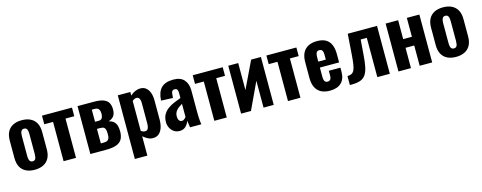

<svg xmlns="http://www.w3.org/2000/svg" viewBox="-31 -1318 5616 2238"><g transform="rotate(-15 2777.5 -199.0)"><path d="M235 10Q173 10 129 -12.5Q85 -35 62.5 -78Q40 -121 40 -185V-393Q40 -457 62.5 -500Q85 -543 129 -565.5Q173 -588 235 -588Q297 -588 341 -565.5Q385 -543 408 -500Q431 -457 431 -393V-185Q431 -121 408 -78Q385 -35 341 -12.5Q297 10 235 10ZM236 -92Q255 -92 265 -102.5Q275 -113 278 -131.5Q281 -150 281 -174V-403Q281 -428 278 -446Q275 -464 265 -475Q255 -486 236 -486Q217 -486 207 -475Q197 -464 193.5 -446Q190 -428 190 -403V-174Q190 -150 193.5 -131.5Q197 -113 207 -102.5Q217 -92 236 -92Z M584 0V-474H478V-578H840V-474H734V0Z M907 0V-578H1102Q1184 -578 1225.5 -559.5Q1267 -541 1282 -509Q1297 -477 1297 -435Q1297 -381 1274.5 -353Q1252 -325 1211 -313Q1252 -304 1273 -283.5Q1294 -263 1302.5 -233.5Q1311 -204 1311 -167Q1311 -112 1291.5 -74.5Q1272 -37 1225 -18.5Q1178 0 1096 0ZM1057 -88H1086Q1108 -88 1125.5 -92.5Q1143 -97 1153.5 -115Q1164 -133 1164 -172Q1164 -216 1154.5 -235.5Q1145 -255 1128 -259Q1111 -263 1088 -263H1057ZM1057 -349H1100Q1129 -349 1141.5 -367.5Q1154 -386 1154 -421Q1154 -455 1140.5 -475Q1127 -495 1088 -495H1057Z M1393 190V-578H1544V-535Q1571 -560 1602.5 -574Q1634 -588 1666 -588Q1701 -588 1725 -572.5Q1749 -557 1764 -531Q1779 -505 1785 -473Q1791 -441 1791 -408V-182Q1791 -126 1777 -83Q1763 -40 1734.5 -15Q1706 10 1661 10Q1630 10 1600.5 -5Q1571 -20 1544 -44V190ZM1594 -91Q1613 -91 1622.5 -102.5Q1632 -114 1636 -133Q1640 -152 1640 -175V-417Q1640 -438 1636 -455Q1632 -472 1622 -482.5Q1612 -493 1595 -493Q1581 -493 1568 -486.5Q1555 -480 1544 -470V-108Q1556 -100 1568 -95.5Q1580 -91 1594 -91Z M1984 10Q1942 10 1913 -11Q1884 -32 1869 -64Q1854 -96 1854 -130Q1854 -184 1875 -221Q1896 -258 1930 -283Q1964 -308 2006 -326Q2048 -344 2090 -359V-413Q2090 -432 2087 -446Q2084 -460 2075.5 -467.5Q2067 -475 2051 -475Q2035 -475 2026.5 -468.5Q2018 -462 2014 -449.5Q2010 -437 2010 -422L2006 -382L1864 -388Q1869 -490 1917.5 -539Q1966 -588 2064 -588Q2152 -588 2194 -539.5Q2236 -491 2236 -412V-143Q2236 -109 2237.5 -82.5Q2239 -56 2241.5 -35.5Q2244 -15 2246 0H2110Q2107 -22 2103 -48Q2099 -74 2097 -83Q2087 -47 2059 -18.5Q2031 10 1984 10ZM2039 -97Q2050 -97 2059.5 -102Q2069 -107 2077 -115Q2085 -123 2090 -130V-289Q2069 -276 2051 -263.5Q2033 -251 2020 -236Q2007 -221 2000 -203Q1993 -185 1993 -162Q1993 -132 2005 -114.5Q2017 -97 2039 -97Z M2403 0V-474H2297V-578H2659V-474H2553V0Z M2726 0V-578H2846V-252L3002 -578H3120V0H2997V-324L2845 0Z M3292 0V-474H3186V-578H3548V-474H3442V0Z M3797 10Q3733 10 3690 -13.5Q3647 -37 3625 -82.5Q3603 -128 3603 -192V-386Q3603 -452 3625 -496.5Q3647 -541 3691 -564.5Q3735 -588 3797 -588Q3863 -588 3904 -564Q3945 -540 3964.5 -494Q3984 -448 3984 -382V-281H3752V-169Q3752 -144 3757.5 -128Q3763 -112 3773 -105.5Q3783 -99 3798 -99Q3812 -99 3822.5 -105.5Q3833 -112 3838 -126Q3843 -140 3843 -163V-218H3983V-170Q3983 -82 3935 -36Q3887 10 3797 10ZM3752 -353H3843V-410Q3843 -435 3838 -450.5Q3833 -466 3822.5 -472.5Q3812 -479 3796 -479Q3781 -479 3771.5 -472Q3762 -465 3757 -447.5Q3752 -430 3752 -398Z M4037 6V-102Q4068 -102 4088 -112.5Q4108 -123 4120 -148.5Q4132 -174 4138.5 -217.5Q4145 -261 4150 -329L4168 -578H4521V0H4370V-474H4296L4283 -303Q4277 -211 4264.5 -151Q4252 -91 4228 -57Q4204 -23 4164 -8.5Q4124 6 4061 6Z M4625 0V-578H4776V-350H4881V-578H5032V0H4881V-245H4776V0Z M5319 10Q5257 10 5213 -12.5Q5169 -35 5146.5 -78Q5124 -121 5124 -185V-393Q5124 -457 5146.5 -500Q5169 -543 5213 -565.5Q5257 -588 5319 -588Q5381 -588 5425 -565.5Q5469 -543 5492 -500Q5515 -457 5515 -393V-185Q5515 -121 5492 -78Q5469 -35 5425 -12.5Q5381 10 5319 10ZM5320 -92Q5339 -92 5349 -102.5Q5359 -113 5362 -131.5Q5365 -150 5365 -174V-403Q5365 -428 5362 -446Q5359 -464 5349 -475Q5339 -486 5320 -486Q5301 -486 5291 -475Q5281 -464 5277.5 -446Q5274 -428 5274 -403V-174Q5274 -150 5277.5 -131.5Q5281 -113 5291 -102.5Q5301 -92 5320 -92Z"/></g></svg>

Font: Oswald SemiBold
Style: Regular
Weight: 600
Designer: Vernon Adams
Foundry: Vernon Adams
Version: Version 4.103;gftools[0.9.33.dev8+g029e19f]